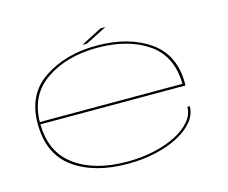

<svg xmlns="http://www.w3.org/2000/svg" viewBox="-96 -797 1107 933"><g transform="rotate(-15 458.0 -330.0)"><path d="M439 5.5Q272 5.5 168.5 -68.5Q65 -142.5 65 -296.5Q65 -444 174.2 -516.5Q283.5 -589 439 -589Q600 -589 703.5 -516.8Q807 -444.5 807 -302V-290H77Q79 -149.5 175.5 -78.5Q274 -5.5 439 -5.5Q510 -5.5 573.2 -19.2Q636.5 -33 685 -57.8Q733.5 -82.5 761.2 -115.8Q789 -149 789 -187.5H801Q801 -146.5 772.5 -111.5Q744 -76.5 694.2 -50.2Q644.5 -24 579 -9.2Q513.5 5.5 439 5.5ZM77 -301.5H794.5Q792.5 -441 695 -509Q595.5 -578 439 -578Q286.5 -578 182 -507.5Q79 -438 77 -301.5ZM373.5 -610 479.5 -665H504.5L396.5 -610Z"/></g></svg>

Font: Anybody UltraExpanded Thin
Style: Regular
Weight: 100
Width: 9
Designer: Tyler Finck
Foundry: Etcetera Type Company
Version: Version 1.010; ttfautohint (v1.8.3) -l 8 -r 50 -G 200 -x 14 